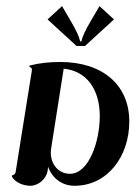

<svg xmlns="http://www.w3.org/2000/svg" viewBox="-20 -596 438 621"><path d="M227.5 -447.3H254.9L348.6 -533.2L301.8 -576.2L275.4 -531.2C254.6 -496.1 246.1 -476.6 243.2 -461.9H239.3C236.3 -476.6 227.8 -496.1 207 -531.2L180.7 -576.2L133.8 -533.2ZM30.5 -39.1C29.5 -33.7 24.7 -29.3 19.3 -29.3L18.6 -24.4C29.8 -5.6 54 4.2 77.4 4.9C104.2 4.9 129.9 -17.1 134 -43.9L135.7 -56.2C148.9 -19.8 180.4 4.9 220.9 4.9C327.1 4.9 398.2 -89.4 398.2 -203.1C398.2 -320.1 313.2 -395.5 175 -395.5C139.9 -395.5 109.9 -392.6 75.7 -384L75 -379.2C80.3 -379.2 83.3 -375.2 83.3 -369.4ZM144.3 -102.5C144.3 -107.4 145.3 -114.7 146.5 -123L186 -373.8C259.3 -366.9 302.7 -308.1 302.7 -220.2C302.7 -139.4 267.8 -33.9 206.3 -33.9C169.9 -33.9 144.3 -63.5 144.3 -102.5Z"/></svg>

Font: RisaltypS01
Style: Medium
Weight: 500
Italic angle: -9°
Designer: gluk
Foundry: gluk
Version: Version 0.24